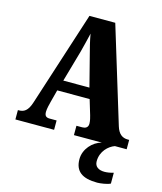

<svg xmlns="http://www.w3.org/2000/svg" viewBox="-136 -812 968 1150"><g transform="rotate(15 348.0 -237.5)"><path d="M6 0H246V-58H203C178 -58 171 -70 171 -92C171 -111 179 -141 183 -157L203 -233H404L432 -140C435 -130 441 -108 441 -90C441 -65 423 -58 405 -58H369V0H542C488 14 438 67 438 130C438 205 483 239 577 239C596 239 640 233 658 223V156C637 162 618 165 602 165C567 165 541 150 541 116C541 53 586 13 623 0H696V-58H687C654 -58 629 -75 615 -121L434 -714H274L85 -128C67 -70 42 -58 12 -58H6ZM223 -299 278 -492C288 -529 298 -571 308 -613C315 -570 326 -529 336 -490L385 -299Z"/></g></svg>

Font: Noto Serif Armenian Condensed Black
Style: Regular
Weight: 900
Width: 3
Designer: Monotype Design Team
Foundry: Monotype Imaging Inc.
Version: Version 2.008